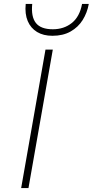

<svg xmlns="http://www.w3.org/2000/svg" viewBox="-20 -951 469 971"><path d="M87 0 210 -700H247L124 0ZM245 -770Q199.5 -770 167.5 -789.2Q135.5 -808.5 120.2 -844.5Q105 -880.5 110 -931H143Q136.5 -866.5 161.5 -834.8Q186.5 -803 247 -803Q303.5 -803 343.2 -834.8Q383 -866.5 395 -931H429Q421 -886.5 398.2 -850Q375.5 -813.5 337.2 -791.8Q299 -770 245 -770Z"/></svg>

Font: Overpass Thin
Style: Italic
Weight: 250
Italic angle: -10°
Designer: Delve Withrington, Dave Bailey, Thomas Jockin
Foundry: Delve Fonts LLC
Version: Version 4.000